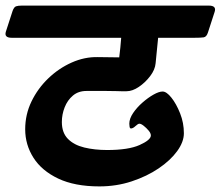

<svg xmlns="http://www.w3.org/2000/svg" viewBox="-78 -645 789 686"><path d="M-57 -532 -33 -606Q-28 -620 -20.5 -622.5Q-13 -625 0 -625H668Q696 -625 689 -603L665 -529Q660 -513 649.5 -511.5Q639 -510 616 -510H487L478 -419Q476 -396 458.5 -373Q441 -350 418 -334.5Q395 -319 374 -319Q362 -319 355.5 -319Q349 -319 337.5 -319.5Q326 -320 302 -320Q278 -320 231 -320Q202 -320 182.5 -303.5Q163 -287 153 -261.5Q143 -236 143 -209Q143 -171 164.5 -149Q186 -127 223 -118Q260 -109 305 -109Q381 -109 421 -127Q461 -145 461 -161Q461 -169 453 -178.5Q445 -188 435.5 -195.5Q426 -203 420 -203Q415 -203 406 -194.5Q397 -186 390 -186Q386 -186 385 -192Q384 -198 384 -203Q384 -221 397.5 -241Q411 -261 431 -278.5Q451 -296 470.5 -307Q490 -318 503 -318Q517 -318 534.5 -296Q552 -274 565.5 -240Q579 -206 579 -169Q579 -138 555 -105Q531 -72 489 -43.5Q447 -15 392.5 3Q338 21 277 21Q189 21 130 -7Q71 -35 41.5 -81.5Q12 -128 12 -183Q12 -236 34.5 -282.5Q57 -329 94.5 -365Q132 -401 178 -421.5Q224 -442 271 -441L348 -440Q350 -457 352 -475.5Q354 -494 355 -510H-36Q-64 -510 -57 -532Z"/></svg>

Font: Alkatra
Style: Bold
Weight: 700
Designer: Suman Bhandary
Version: Version 1.100;gftools[0.9.22]